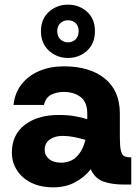

<svg xmlns="http://www.w3.org/2000/svg" viewBox="-20 -793 595 825"><path d="M209 12Q154 12 114 -8Q74 -28 52.5 -62Q31 -96 31 -137Q31 -214 86.5 -256.5Q142 -299 232 -299Q275 -299 305.5 -293Q336 -287 355 -281V-305Q355 -354 326.5 -376Q298 -398 254 -398Q224 -398 200 -386Q176 -374 169 -342H38Q44 -395 73.5 -432Q103 -469 150 -488.5Q197 -508 254 -508Q366 -508 430.5 -455.5Q495 -403 495 -305V-202Q495 -164 499.5 -145.5Q504 -127 514 -122Q524 -117 540 -117H544V0H513Q459 0 423 -13.5Q387 -27 370 -66Q344 -32 303 -10Q262 12 209 12ZM242 -94Q285 -94 311 -121.5Q337 -149 347 -192Q327 -198 300.5 -203.5Q274 -209 247 -209Q216 -209 194 -193.5Q172 -178 172 -149Q172 -125 191 -109.5Q210 -94 242 -94ZM272 -544Q225 -544 190.5 -575Q156 -606 156 -659Q156 -712 190.5 -742.5Q225 -773 272 -773Q320 -773 354 -742.5Q388 -712 388 -659Q388 -606 354 -575Q320 -544 272 -544ZM272 -611Q292 -611 305 -624Q318 -637 318 -659Q318 -681 305 -693.5Q292 -706 272 -706Q253 -706 239.5 -693.5Q226 -681 226 -659Q226 -637 239.5 -624Q253 -611 272 -611Z"/></svg>

Font: Host Grotesk ExtraBold
Style: Regular
Weight: 800
Designer: Doğukan Karapınar
Foundry: Element Type
Version: Version 1.003; ttfautohint (v1.8.4.7-5d5b)